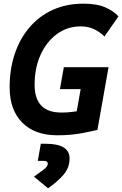

<svg xmlns="http://www.w3.org/2000/svg" viewBox="-20 -723 662 1040"><path d="M290 9.8Q168.5 9.8 100.3 -59.1Q32.2 -127.9 32.2 -250.5Q32.2 -348.1 59.8 -430.7Q87.4 -513.2 139.6 -574.5Q191.9 -635.7 265.6 -669.4Q339.4 -703.1 431.2 -703.1Q504.4 -703.1 549.1 -683.8Q593.8 -664.6 621.6 -634.3L545.9 -525.4Q522.9 -548.3 491.2 -564.2Q459.5 -580.1 416.5 -580.1Q346.2 -580.1 289.8 -539.6Q233.4 -499 200.4 -427.5Q167.5 -356 167.5 -263.2Q167.5 -113.3 312.5 -113.3Q335 -113.3 356 -115.2Q377 -117.2 395.5 -120.1L417 -240.2H304.7L325.7 -358.9H567.9L507.8 -19.5Q483.9 -13.2 424.1 -1.7Q364.3 9.8 290 9.8ZM240.2 296.9 164.1 233.9Q194.3 212.4 216.6 195.6Q238.8 178.7 238.8 163.6Q238.8 148.4 216.3 148.4H184.6L201.2 55.7H228Q356.9 55.7 356.9 135.7Q356.9 186 322.8 224.9Q288.6 263.7 240.2 296.9Z"/></svg>

Font: CaskaydiaCove NFP
Style: Bold Italic
Weight: 700
Italic angle: -10°
Designer: Aaron Bell
Foundry: Saja Typeworks
Version: Version 2111.001; VTT 6.35;Nerd Fonts 3.1.1